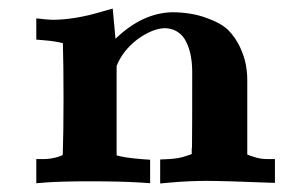

<svg xmlns="http://www.w3.org/2000/svg" viewBox="-20 -425 680 447"><path d="M600.6 -54.7C591.2 -54.8 582.3 -56.2 573.7 -58.9C565.1 -61.5 559.1 -63.7 555.7 -65.3V-239.8C555.6 -252.2 554.3 -264.6 551.8 -277.2C549.3 -289.7 544.6 -303.1 537.8 -317.3C530.9 -331.6 521.8 -344.4 510.5 -355.9C498.2 -367.1 480.7 -376.5 457.8 -384.3C435.6 -392.2 410.3 -396.2 381.8 -396.5H381.5C334.8 -395.6 290.6 -375 248.9 -334.7L242.4 -405.1L215.6 -397.5C175 -385.3 137.3 -379.1 102.5 -378.9C96.4 -378.9 83.7 -380 64.5 -382.2V-332.8L82.2 -331.3C99.7 -329.9 114.4 -327.6 126.4 -324.5C127.4 -291.2 127.9 -248.3 127.9 -195.8C127.9 -143.3 127.3 -99.4 126.1 -64.1C123.9 -62.9 121.1 -61.8 117.7 -60.6C106.3 -56.9 95 -54.9 84 -54.7H64.5V1.6L85.5 -0.1C110.3 -1.9 144.1 -2.9 186.8 -2.9C235.4 -2.9 275 -2 305.5 -0.1L329.5 1.5V-53.1L309.1 -54.6C283.4 -56.6 264.2 -59.5 251.5 -63.3V-271.3C260.8 -295.3 277.1 -316 300.3 -333.7C323.1 -350.1 344 -358.7 362.9 -359.4C382.4 -359.1 397.7 -351.3 408.7 -336C421 -316.9 427.2 -291.2 427.5 -258.8C427.5 -170 427.4 -110.4 427 -80.1H426.4V-66.4C423.4 -65.1 417.3 -63 407.9 -60.1C398.5 -57.3 387.2 -55.5 374 -54.7L352.9 -53.7V2.1L377.5 -0.1C405.5 -2.6 433.2 -3.8 460.6 -3.9C487.9 -3.9 541.1 -2.3 620.1 0.8V-54.7Z"/></svg>

Font: Bentham
Style: Bold
Weight: 700
Version: Version 002.001